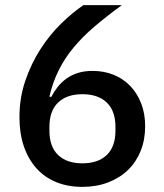

<svg xmlns="http://www.w3.org/2000/svg" viewBox="-20 -718 640 750"><path d="M302 12Q244 12 198.5 -7Q153 -26 121.5 -61.5Q90 -97 73 -147Q56 -197 56 -260Q56 -336 79 -403Q102 -470 138 -526Q174 -582 218.5 -625.5Q263 -669 306 -698H456Q397 -655 350 -615Q303 -575 268 -533Q233 -491 209.5 -444Q186 -397 173 -341L180 -339Q191 -360 205.5 -378.5Q220 -397 239.5 -411Q259 -425 284 -433Q309 -441 342 -441Q386 -441 423.5 -426Q461 -411 488.5 -382.5Q516 -354 531.5 -314Q547 -274 547 -225Q547 -172 529.5 -128.5Q512 -85 480 -54Q448 -23 402.5 -5.5Q357 12 302 12ZM302 -80Q363 -80 397 -112.5Q431 -145 431 -208V-222Q431 -285 397 -317.5Q363 -350 302 -350Q241 -350 207 -317.5Q173 -285 173 -222V-208Q173 -145 207 -112.5Q241 -80 302 -80Z"/></svg>

Font: IBM Plex Sans Thai Looped Medium
Style: Regular
Weight: 500
Designer: Mike Abbink, Paul van der Laan, Pieter van Rosmalen, Ben Mitchell, Mark Frömberg
Foundry: Bold Monday
Version: Version 1.1